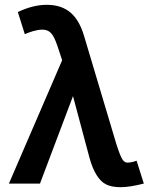

<svg xmlns="http://www.w3.org/2000/svg" viewBox="-20 -762 623 797"><path d="M155 -639C183.2 -639 194.8 -624.4 205.5 -603.5C211.8 -591.2 222.7 -560.7 238 -512L17 0H146L283 -363L352 -105C360 -76.3 369.8 -52.8 381.5 -34.5C403.4 0 428.5 15 482 15C506 15 537.7 10 577 0L547 -95C533.7 -89.7 520.7 -87 508 -87C500.7 -87 494 -91.5 488 -100.5C482 -109.5 473.7 -130.7 463 -164L328 -616C304.5 -692 262.4 -742 174 -742C136 -742 96 -732 54 -712L83 -620C100.5 -628.2 131.8 -639 155 -639Z"/></svg>

Font: Fog Sans
Style: Bold
Weight: 700
Foundry: Intel Corporation
Version: Version 1.00